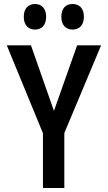

<svg xmlns="http://www.w3.org/2000/svg" viewBox="-20 -941 540 961"><path d="M343 -793C377 -793 400 -815 400 -857C400 -899 377 -921 343 -921C310 -921 287 -900 287 -857C287 -815 310 -793 343 -793ZM155 -793C188 -793 211 -815 211 -857C211 -899 188 -921 155 -921C123 -921 99 -900 99 -857C99 -814 123 -793 155 -793ZM195 0H302V-275L486 -714H366L250 -386L135 -714H14L195 -274Z"/></svg>

Font: Noto Sans Mono ExtraCondensed SemiBold
Style: Regular
Weight: 600
Width: 2
Designer: Monotype Design Team
Foundry: Monotype Imaging Inc.
Version: Version 2.014